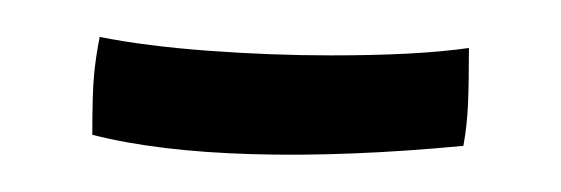

<svg xmlns="http://www.w3.org/2000/svg" viewBox="-20 -339 304 104"><path d="M231 -260Q168 -254 116.5 -255.5Q65 -257 30 -266Q30 -289 31 -299Q32 -309 34 -319Q59 -314 93 -311.5Q127 -309 159 -309Q183 -309 201.5 -310Q220 -311 234 -313Q234 -294 233.5 -282.5Q233 -271 231 -260Z"/></svg>

Font: Atma Light
Style: Regular
Weight: 300
Designer: Gregori Vincens, Jeremie Hornus, Riccardo Olocco, Yoann Minet.
Foundry: black foundry
Version: Version 1.102;PS 1.100;hotconv 1.0.86;makeotf.lib2.5.63406